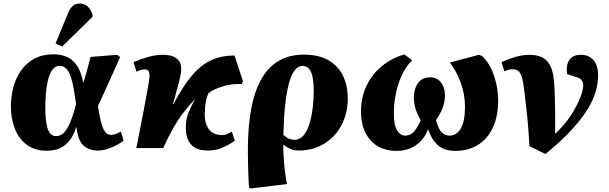

<svg xmlns="http://www.w3.org/2000/svg" viewBox="-20 -843 3466 1093"><path d="M245 15Q177 15 131.5 -19.5Q86 -54 64 -111.5Q42 -169 42 -237Q42 -294 56.5 -347.5Q71 -401 101 -443Q131 -485 177 -509.5Q223 -534 286 -534Q321 -534 355 -521.5Q389 -509 415 -474Q441 -439 454 -372H455Q467 -411 476 -444.5Q485 -478 496 -519L647 -531L664 -518Q628 -436 597.5 -369.5Q567 -303 538 -240L542 -213Q555 -135 570.5 -105Q586 -75 613 -75Q635 -75 668 -94L684 -42Q670 -31 646 -18Q622 -5 593.5 4.5Q565 14 535 14Q489 14 456.5 -13.5Q424 -41 415 -120H414Q393 -53 352.5 -19Q312 15 245 15ZM299 -68Q339 -68 365.5 -117Q392 -166 413 -251L409 -279Q395 -384 374.5 -426Q354 -468 321 -468Q290 -468 272 -436.5Q254 -405 246 -350.5Q238 -296 238 -227Q238 -149 252 -108.5Q266 -68 299 -68ZM334 -578 296 -595 366 -765Q379 -796 394.5 -809.5Q410 -823 434 -823Q461 -823 479 -806Q497 -789 506 -762V-747Z M1163 14Q1096 14 1065.5 -23Q1035 -60 1038 -127Q1039 -167 1053.5 -202.5Q1068 -238 1090 -279Q1052 -239 1022.5 -200Q993 -161 966 -113.5Q939 -66 909 0H756Q778 -110 794.5 -196Q811 -282 820.5 -336Q830 -390 831 -403Q832 -429 825.5 -438.5Q819 -448 804 -448Q796 -448 783.5 -445Q771 -442 757 -435L740 -489Q775 -505 820.5 -518Q866 -531 908 -531Q961 -531 988 -508Q1015 -485 1011 -439Q1010 -417 997 -368.5Q984 -320 965 -252L968 -251Q1020 -350 1070.5 -410.5Q1121 -471 1179.5 -499Q1238 -527 1315 -527L1363 -381L1357 -365Q1299 -367 1245.5 -350.5Q1192 -334 1166 -311Q1156 -288 1151.5 -263Q1147 -238 1146 -205Q1142 -149 1166 -111.5Q1190 -74 1245 -74Q1260 -74 1272.5 -79.5Q1285 -85 1300 -93L1317 -42Q1291 -23 1251 -4.5Q1211 14 1163 14Z M1406 230 1398 224Q1395 189 1394 157.5Q1393 126 1392 90.5Q1391 55 1391 8Q1392 -182 1429 -301Q1466 -420 1536.5 -476Q1607 -532 1708 -532Q1797 -532 1852.5 -498.5Q1908 -465 1934 -408.5Q1960 -352 1960 -283Q1960 -200 1925 -132.5Q1890 -65 1826.5 -25.5Q1763 14 1680 14Q1633 14 1594 -20H1593Q1592 15 1595 57.5Q1598 100 1603 139.5Q1608 179 1614 205ZM1656 -47Q1687 -47 1708 -72Q1729 -97 1741.5 -138Q1754 -179 1760 -228Q1766 -277 1766 -325Q1766 -400 1750 -434Q1734 -468 1702 -468Q1603 -468 1593 -75Q1609 -60 1625 -53.5Q1641 -47 1656 -47Z M2238 16Q2143 16 2089 -45Q2035 -106 2035 -207Q2035 -289 2067 -355.5Q2099 -422 2155 -467.5Q2211 -513 2282 -533L2326 -501Q2273 -445 2247.5 -363.5Q2222 -282 2222 -199Q2222 -128 2241 -99.5Q2260 -71 2287 -71Q2315 -71 2335 -92Q2355 -113 2375 -158Q2352 -200 2344 -229.5Q2336 -259 2336 -286Q2336 -336 2359.5 -369.5Q2383 -403 2429 -403Q2467 -403 2490 -374Q2513 -345 2513 -301Q2513 -264 2500 -229.5Q2487 -195 2462 -159Q2477 -104 2496.5 -87.5Q2516 -71 2541 -71Q2578 -71 2602.5 -110.5Q2627 -150 2627 -235Q2627 -307 2602.5 -373Q2578 -439 2541 -487L2706 -531L2725 -524Q2769 -481 2792.5 -411.5Q2816 -342 2816 -271Q2816 -182 2786 -117.5Q2756 -53 2701.5 -18.5Q2647 16 2572 16Q2507 16 2470.5 -18.5Q2434 -53 2418 -105H2415Q2397 -52 2350 -18Q2303 16 2238 16Z M3085 34 2994 -11Q2991 -59 2988.5 -96Q2986 -133 2982.5 -168Q2979 -203 2974.5 -242Q2970 -281 2964 -332Q2958 -382 2949.5 -407Q2941 -432 2928.5 -440.5Q2916 -449 2899 -449Q2877 -449 2851 -437L2835 -489Q2866 -504 2910 -517.5Q2954 -531 2993 -531Q3032 -531 3062 -518.5Q3092 -506 3110.5 -472.5Q3129 -439 3134 -378Q3137 -341 3138.5 -291.5Q3140 -242 3140.5 -187Q3141 -132 3140 -81Q3195 -132 3230 -186.5Q3265 -241 3282.5 -286Q3300 -331 3300 -356Q3300 -374 3291.5 -386Q3283 -398 3256 -406L3208 -421Q3201 -472 3221 -501.5Q3241 -531 3287 -531Q3332 -531 3358.5 -500.5Q3385 -470 3385 -414Q3385 -305 3308 -195Q3231 -85 3085 34Z"/></svg>

Font: Literata 36pt ExtraBold
Style: Italic
Weight: 800
Italic angle: -2°
Designer: Latin by Veronika Burian and Jose Scaglione. Greek by Irene Vlachou. Cyrillic by Vera Evstafieva
Foundry: TypeTogether
Version: Version 3.002